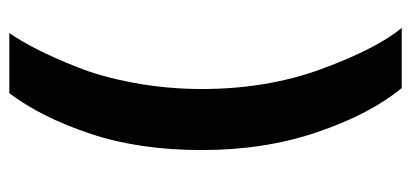

<svg xmlns="http://www.w3.org/2000/svg" viewBox="-255 -497 882 412"><g transform="rotate(90 186.0 -291.0)"><path d="M51 130Q68 105 85.5 71Q103 37 124 -15.5Q145 -68 158 -138.5Q171 -209 171 -283Q171 -423 128 -540Q85 -657 40 -712H169Q225 -644 263.5 -531Q302 -418 302 -283Q302 -149 267 -44Q232 61 180 130Z"/></g></svg>

Font: OVRPSS Recut ExtraBold
Style: Regular
Weight: 800
Designer: Giant Group
Foundry: Giant Group
Version: Version 1.001;hotconv 1.0.109;makeotfexe 2.5.65596